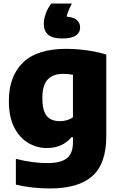

<svg xmlns="http://www.w3.org/2000/svg" viewBox="-20 -833 673 1083"><path d="M261 230Q215.5 230 166.2 225Q117 220 69.5 208.5V63Q117 75 162.2 81Q207.5 87 245.5 87Q323 87 357.2 59.8Q391.5 32.5 391.5 -29V-59H383Q359.5 -30 324.5 -14Q289.5 2 244 2Q188 2 139.2 -26.8Q90.5 -55.5 60.2 -114.2Q30 -173 30 -263.5Q30 -403 109.8 -480.2Q189.5 -557.5 353.5 -557.5Q391 -557.5 431 -553.8Q471 -550 509.2 -542.8Q547.5 -535.5 579.5 -525V-64.5Q579.5 90 501.2 160Q423 230 261 230ZM318.5 -149.5Q338 -149.5 357.2 -155Q376.5 -160.5 391.5 -171.5V-411Q380 -413.5 366 -415Q352 -416.5 336.5 -416.5Q280 -416.5 249.5 -385Q219 -353.5 219 -279Q219 -229 231 -200.8Q243 -172.5 265.2 -161Q287.5 -149.5 318.5 -149.5ZM330 -616Q275.5 -616 251.2 -637.5Q227 -659 227 -698Q227 -726.5 239 -758.5Q251 -790.5 269.5 -813H385.5Q367 -778.5 359.8 -754.8Q352.5 -731 352.5 -704.5L316.5 -740.5H329.5Q385.5 -740.5 408.8 -723.8Q432 -707 432 -678Q432 -649.5 408 -632.8Q384 -616 330 -616Z"/></svg>

Font: Encode Sans Condensed Thin ExtraBold
Style: Regular
Weight: 800
Version: Version 3.002